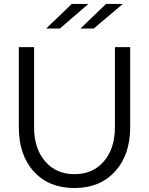

<svg xmlns="http://www.w3.org/2000/svg" viewBox="-20 -938 752 969"><path d="M75 0ZM637 -296Q637 -156 560.5 -72.5Q484 11 356 11Q227 11 151 -72Q75 -155 75 -296V-700H152V-296Q152 -189 207.5 -124Q263 -59 356 -59Q449 -59 504.5 -124Q560 -189 560 -296V-700H637ZM342 -918H426L282 -794H213ZM515 -918H600L453 -794H386Z"/></svg>

Font: Red Hat Text
Style: Regular
Weight: 400
Designer: Pentagram / MCKL
Foundry: Pentagram / MCKL
Version: Version 1.005; Red Hat Text